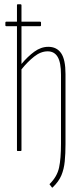

<svg xmlns="http://www.w3.org/2000/svg" viewBox="-20 -703 378 894"><path d="M225 170Q224 171 222 170L212 157Q209 155 212 153Q246 119 255 77.5Q264 36 264 -34V-355Q264 -412 248.5 -438Q233 -464 202 -464Q170 -464 139 -439.5Q108 -415 80 -380V-4Q80 0 77 0H61Q59 0 59 -4V-581H9Q5 -581 5 -585V-598Q5 -602 9 -602H59V-679Q59 -683 62 -683H76Q80 -683 80 -679V-602H167Q171 -602 171 -598V-585Q171 -581 167 -581H80V-405Q109 -440 140 -462.5Q171 -485 205 -485Q244 -485 264.5 -455.5Q285 -426 285 -358V-32Q285 12 281.5 48Q278 84 266 113Q254 142 225 170Z"/></svg>

Font: Sofia Sans Extra Condensed Thin
Style: Regular
Weight: 250
Version: Version 4.100